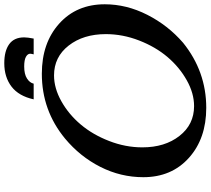

<svg xmlns="http://www.w3.org/2000/svg" viewBox="-62 -880 946 861"><g transform="rotate(-90 410.5 -450.0)"><path d="M509.8 -734.9Q647.9 -734.9 734.6 -657Q821.3 -579.1 821.3 -452.6Q821.3 -355 774.2 -262.2Q727.1 -169.4 648.9 -101.6Q520 2.4 356.9 2.4Q219.2 2.4 132.6 -75.4Q45.9 -153.3 45.9 -279.8Q45.9 -380.9 92 -472.2Q138.2 -563.5 219.2 -630.9Q345.2 -734.9 509.8 -734.9ZM502.4 -680.2Q444.8 -680.2 386.2 -647.2Q327.6 -614.3 282.2 -560.5Q236.8 -506.8 208.3 -433.3Q179.7 -359.9 179.7 -284.2Q179.7 -183.1 231 -117.7Q282.2 -52.2 364.7 -52.2Q422.4 -52.2 481 -85.2Q539.6 -118.2 585 -171.6Q630.4 -225.1 658.9 -298.6Q687.5 -372.1 687.5 -447.8Q687.5 -548.8 636.2 -614.5Q585 -680.2 502.4 -680.2ZM542.5 -814Q507.8 -814 488.5 -801.5Q469.2 -789.1 465.3 -771.5H395Q409.7 -838.4 452.1 -870.8Q494.6 -903.3 557.1 -903.3Q611.8 -903.3 642.3 -881.3Q672.9 -859.4 672.9 -814Q672.9 -799.3 667.5 -771.5H596.7Q599.6 -782.7 599.6 -787.1Q599.6 -798.3 585.7 -806.2Q571.8 -814 542.5 -814Z"/></g></svg>

Font: Flanker
Style: Bold Italic
Weight: 700
Italic angle: -12°
Designer: Flanker
Version: Version 2.000